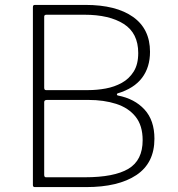

<svg xmlns="http://www.w3.org/2000/svg" viewBox="-20 -762 724 782"><path d="M122 0Q118 0 116 -2Q114 -4 114 -8V-732Q114 -738 116 -740Q118 -742 123 -742H328Q453 -742 522 -693Q591 -644 591 -551Q591 -488 558.5 -445Q526 -402 460 -382Q456 -381 456 -377.5Q456 -374 460 -373Q528 -360 568.5 -316Q609 -272 609 -197Q609 -98 535.5 -49Q462 0 331 0H122ZM326 -40Q445 -40 503 -74.5Q561 -109 561 -191Q561 -251 532 -287Q503 -323 453 -339Q403 -355 340 -355H171Q160 -355 160 -346V-50Q160 -40 167 -40ZM340 -395Q375 -395 410.5 -401.5Q446 -408 476 -424.5Q506 -441 524.5 -470.5Q543 -500 543 -546Q543 -627 484 -664.5Q425 -702 324 -702H169Q160 -702 160 -694V-405Q160 -395 167 -395Z"/></svg>

Font: Libre Franklin Thin Thin
Style: Regular
Weight: 250
Version: Version 3.000